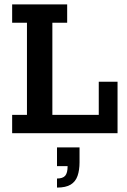

<svg xmlns="http://www.w3.org/2000/svg" viewBox="-20 -603 577 869"><path d="M35 0V-83H102V-500H35V-583H284V-500H217V-83H427V-233H512V0ZM238 246V205Q264 205 275 192.5Q286 180 286 149H238V64H340V132Q340 167 331 193Q322 219 300 232.5Q278 246 238 246Z"/></svg>

Font: Rokkitt SemiBold SemiBold
Style: Regular
Weight: 600
Version: Version 3.103